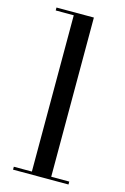

<svg xmlns="http://www.w3.org/2000/svg" viewBox="-116 -804 558 858"><g transform="rotate(15 163.0 -375.0)"><path d="M35 -13.5H118.5V-736.5H35V-750H208V-13.5H291.5V0H35Z"/></g></svg>

Font: Bodoni* 16
Style: Regular
Weight: 400
Version: Version 2.2